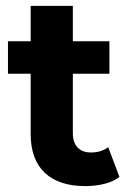

<svg xmlns="http://www.w3.org/2000/svg" viewBox="-20 -624 440 651"><path d="M385 -24Q364 -8 333.5 -0.5Q303 7 269 7Q180 7 132 -38Q84 -83 84 -170V-374H7V-484H84V-604H227V-484H351V-374H227V-172Q227 -141 243 -124Q259 -107 289 -107Q323 -107 347 -125Z"/></svg>

Font: Montserrat Ace
Style: Bold
Weight: 700
Designer: Julieta Ulanovsky
Foundry: Julieta Ulanovsky
Version: Version 1